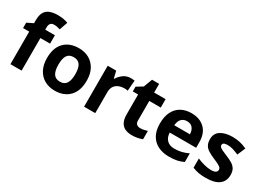

<svg xmlns="http://www.w3.org/2000/svg" viewBox="-21 -1486 3025 2217"><g transform="rotate(30 1491.0 -377.5)"><path d="M380 -434H251V0H102V-434H20V-506L102 -546V-586Q102 -656 125.5 -694.5Q149 -733 192.5 -749Q236 -765 295 -765Q339 -765 374.5 -758Q410 -751 432 -742L394 -633Q377 -638 357 -642.5Q337 -647 311 -647Q280 -647 265.5 -628Q251 -609 251 -580V-546H380Z M961 -274Q961 -138 889.5 -64Q818 10 695 10Q619 10 559.5 -23Q500 -56 466 -119.5Q432 -183 432 -274Q432 -410 503 -483Q574 -556 698 -556Q775 -556 834 -523Q893 -490 927 -427.5Q961 -365 961 -274ZM584 -274Q584 -193 610.5 -151.5Q637 -110 697 -110Q756 -110 782.5 -151.5Q809 -193 809 -274Q809 -355 782.5 -395.5Q756 -436 696 -436Q637 -436 610.5 -395.5Q584 -355 584 -274Z M1389 -556Q1400 -556 1415 -555Q1430 -554 1439 -552L1428 -412Q1421 -414 1407.5 -415.5Q1394 -417 1384 -417Q1346 -417 1311 -403.5Q1276 -390 1254.5 -360Q1233 -330 1233 -278V0H1084V-546H1197L1219 -454H1226Q1250 -496 1292 -526Q1334 -556 1389 -556Z M1768 -109Q1793 -109 1816 -114Q1839 -119 1862 -126V-15Q1838 -5 1802.5 2.5Q1767 10 1725 10Q1676 10 1637.5 -6Q1599 -22 1576.5 -61.5Q1554 -101 1554 -171V-434H1483V-497L1565 -547L1608 -662H1703V-546H1856V-434H1703V-171Q1703 -140 1721 -124.5Q1739 -109 1768 -109Z M2197 -556Q2310 -556 2376 -491.5Q2442 -427 2442 -308V-236H2090Q2092 -173 2127.5 -137Q2163 -101 2226 -101Q2279 -101 2322 -111.5Q2365 -122 2411 -144V-29Q2371 -9 2326.5 0.5Q2282 10 2219 10Q2137 10 2074 -20.5Q2011 -51 1975 -113Q1939 -175 1939 -269Q1939 -365 1971.5 -428.5Q2004 -492 2062 -524Q2120 -556 2197 -556ZM2198 -450Q2155 -450 2126.5 -422Q2098 -394 2093 -335H2302Q2301 -385 2276 -417.5Q2251 -450 2198 -450Z M2944 -162Q2944 -79 2885.5 -34.5Q2827 10 2711 10Q2654 10 2613 2.5Q2572 -5 2531 -22V-145Q2575 -125 2626 -112Q2677 -99 2716 -99Q2760 -99 2778.5 -112Q2797 -125 2797 -146Q2797 -160 2789.5 -171Q2782 -182 2757 -196Q2732 -210 2679 -232Q2628 -254 2595 -275.5Q2562 -297 2546 -327.5Q2530 -358 2530 -404Q2530 -480 2589 -518Q2648 -556 2746 -556Q2797 -556 2843 -546Q2889 -536 2938 -513L2893 -406Q2853 -423 2817 -434.5Q2781 -446 2744 -446Q2678 -446 2678 -410Q2678 -397 2686.5 -386.5Q2695 -376 2719.5 -364Q2744 -352 2792 -332Q2839 -313 2873 -292.5Q2907 -272 2925.5 -241.5Q2944 -211 2944 -162Z"/></g></svg>

Font: Noto Sans Thaana
Style: Bold
Weight: 700
Designer: David Williams
Foundry: Google Inc.
Version: Version 3.001; ttfautohint (v1.8.4.7-5d5b)